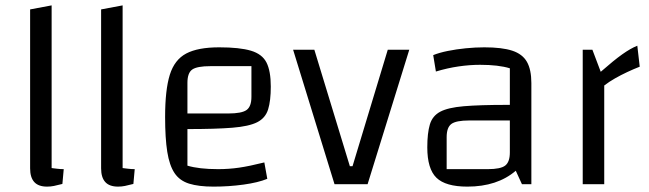

<svg xmlns="http://www.w3.org/2000/svg" viewBox="-20 -685 2415 714"><path d="M172 -60Q180 -59 192.5 -57.5Q205 -56 217 -56L212 -1Q193 4 180.5 6.5Q168 9 155 9Q123 9 107.5 -8Q92 -25 92 -59V-650L172 -665Z M436 -60Q444 -59 456.5 -57.5Q469 -56 481 -56L476 -1Q457 4 444.5 6.5Q432 9 419 9Q387 9 371.5 -8Q356 -25 356 -59V-650L436 -665Z M774 9Q719 9 683.5 -2Q648 -13 629 -41.5Q610 -70 602 -120.5Q594 -171 594 -250Q594 -351 611.5 -407Q629 -463 672.5 -486Q716 -509 795 -509Q871 -509 913 -496.5Q955 -484 971 -452.5Q987 -421 987 -363Q987 -310 977 -278Q967 -246 936.5 -230.5Q906 -215 844 -210Q782 -205 677 -205H647V-263H829Q879 -263 897 -276Q915 -289 915 -325V-439H763Q713 -439 695 -426.5Q677 -414 677 -377V-69Q720 -56 791 -56Q831 -56 869 -61.5Q907 -67 963 -81L974 -20Q940 -6 885.5 1.5Q831 9 774 9Z M1070 -500H1149L1281 -67H1291L1422 -500H1502L1347 0H1224Z M1718 9Q1637 9 1603 -24Q1569 -57 1569 -137Q1569 -190 1578.5 -222Q1588 -254 1617 -269.5Q1646 -285 1705 -290Q1764 -295 1864 -295H1906V-237H1725Q1676 -237 1658.5 -224Q1641 -211 1641 -175V-56H1794Q1842 -56 1859 -69.5Q1876 -83 1876 -118V-431Q1834 -444 1765 -444Q1727 -444 1685.5 -438Q1644 -432 1601 -419L1591 -480Q1613 -489 1645 -495.5Q1677 -502 1712.5 -505.5Q1748 -509 1781 -509Q1847 -509 1885 -496.5Q1923 -484 1939.5 -455Q1956 -426 1956 -376V0H1921L1898 -50Q1829 9 1718 9Z M2183 -500 2214 -418Q2263 -461 2294 -483Q2325 -505 2350 -515L2359 -437Q2336 -428 2312.5 -417Q2289 -406 2267 -393.5Q2245 -381 2227 -367V0H2147V-500Z"/></svg>

Font: Changa ExtraLight Light
Style: Regular
Weight: 300
Version: Version 3.002; ttfautohint (v1.8.2)